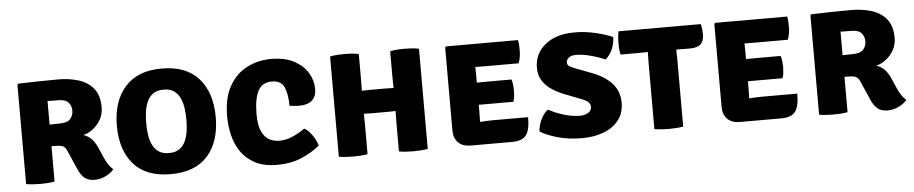

<svg xmlns="http://www.w3.org/2000/svg" viewBox="-38 -801 5006 1052"><g transform="rotate(-5 2465.5 -275.5)"><path d="M521 -383.5Q521 -345 503.5 -315Q486 -285 459.8 -265.5Q433.5 -246 407.5 -240.5Q434.5 -231.5 452.2 -213Q470 -194.5 483 -165.5L509 -106Q518 -85.5 529.5 -68.2Q541 -51 555 -39Q540.5 -21 511.5 -5.8Q482.5 9.5 448.5 9.5Q415 9.5 394.2 -6.8Q373.5 -23 358 -59L314 -160Q303.5 -184.5 288 -189.5Q272.5 -194.5 248 -194.5H228.5V0Q208.5 3.5 187.2 4.8Q166 6 151 6Q137 6 114 4.8Q91 3.5 72 0V-546L77.5 -552Q138 -553.5 191.2 -554.8Q244.5 -556 297.5 -556Q357.5 -556 408.5 -540.2Q459.5 -524.5 490.2 -486.8Q521 -449 521 -383.5ZM228.5 -443V-313.5Q246 -314 260.8 -314.2Q275.5 -314.5 282.5 -314.5Q327.5 -314.5 343.5 -334Q359.5 -353.5 359.5 -379.5Q359.5 -405 343.5 -423.5Q327.5 -442 290 -442Q272 -442 259 -442.5Q246 -443 228.5 -443Z M595 -274.5Q595 -408.5 664.2 -487.2Q733.5 -566 866.5 -566Q1001.5 -566 1070.2 -487.8Q1139 -409.5 1139 -274.5Q1139 -139.5 1070 -62.2Q1001 15 866.5 15Q731.5 15 663.2 -63Q595 -141 595 -274.5ZM756.5 -274.5Q756.5 -246 760.2 -215.8Q764 -185.5 775.2 -159.5Q786.5 -133.5 808.5 -117.2Q830.5 -101 867 -101Q903.5 -101 925.5 -117.2Q947.5 -133.5 958.8 -159.5Q970 -185.5 973.8 -215.8Q977.5 -246 977.5 -274.5Q977.5 -303.5 973.8 -334.2Q970 -365 958.8 -391.2Q947.5 -417.5 925.5 -433.8Q903.5 -450 867 -450Q830.5 -450 808.5 -433.8Q786.5 -417.5 775.2 -391.2Q764 -365 760.2 -334.2Q756.5 -303.5 756.5 -274.5Z M1547 -301.5Q1547 -365 1530 -403.8Q1513 -442.5 1461.5 -442.5Q1408 -442.5 1385.5 -398.5Q1363 -354.5 1363 -272Q1363 -209 1379.2 -175.2Q1395.5 -141.5 1421 -128.5Q1446.5 -115.5 1475 -115.5Q1512 -115.5 1549.2 -131.8Q1586.5 -148 1616 -170Q1632 -162 1647 -144.5Q1662 -127 1673 -107Q1684 -87 1687 -70.5Q1645.5 -35 1586.2 -10Q1527 15 1451.5 15Q1379 15 1330.8 -10.5Q1282.5 -36 1254 -77.8Q1225.5 -119.5 1213.5 -170.5Q1201.5 -221.5 1201.5 -273Q1201.5 -375.5 1238.8 -440.2Q1276 -505 1336.8 -535.5Q1397.5 -566 1467 -566Q1545 -566 1595.5 -538.5Q1646 -511 1670.5 -469Q1695 -427 1695 -382.5Q1695 -297 1599 -297Q1587.5 -297 1574 -298.5Q1560.5 -300 1547 -301.5Z M1950 0Q1930 3.5 1909 4.8Q1888 6 1873 6Q1859 6 1835 4.8Q1811 3.5 1792 0V-551Q1811 -555.5 1835 -556.8Q1859 -558 1873 -558Q1888 -558 1909 -556.8Q1930 -555.5 1950 -551V-408Q1950 -391 1949.5 -377.8Q1949 -364.5 1949 -349Q1960 -349 1971.2 -349.5Q1982.5 -350 1993 -350H2080.5Q2091 -350 2101.8 -349.5Q2112.5 -349 2123.5 -349Q2123.5 -364.5 2123 -377.8Q2122.5 -391 2122.5 -408V-551Q2142 -555.5 2163.2 -556.8Q2184.5 -558 2199.5 -558Q2213.5 -558 2237.5 -556.8Q2261.5 -555.5 2281 -551V0Q2260 3.5 2238.8 4.8Q2217.5 6 2201.5 6Q2185.5 6 2164.2 4.8Q2143 3.5 2122.5 0V-163.5Q2122.5 -181 2123 -194Q2123.5 -207 2123.5 -222.5Q2112.5 -222.5 2101.8 -222Q2091 -221.5 2080.5 -221.5H1993Q1982.5 -221.5 1971.2 -222Q1960 -222.5 1949 -222.5Q1949 -207 1949.5 -194Q1950 -181 1950 -163.5Z M2844 -125.5Q2844 -54 2821.8 -26Q2799.5 2 2746.5 2H2516Q2473.5 2 2449 -22.2Q2424.5 -46.5 2424.5 -87.5V-545.5L2430 -551H2825.5Q2829 -534 2829.5 -518.5Q2830 -503 2830 -489Q2830 -475.5 2827.2 -458.5Q2824.5 -441.5 2818 -424H2643Q2622 -424 2579.5 -424.5Q2580 -409 2580.2 -398Q2580.5 -387 2580.5 -371.5V-338.5Q2622 -339 2643 -339H2771Q2776 -325.5 2777.8 -308.2Q2779.5 -291 2779.5 -279Q2779.5 -265 2777.8 -247.8Q2776 -230.5 2771 -216.5H2643Q2633.5 -216.5 2616.5 -216.5Q2599.5 -216.5 2580.5 -216.5V-184Q2580.5 -165.5 2580 -153.5Q2579.5 -141.5 2579.5 -123.5V-122.5Q2597 -123.5 2612 -124.5Q2627 -125.5 2648.5 -125.5Z M2899.5 -41.5Q2899.5 -60.5 2907 -83.8Q2914.5 -107 2927.5 -127Q2940.5 -147 2956 -157Q2993 -137 3038.5 -122.8Q3084 -108.5 3127.5 -108.5Q3155.5 -108.5 3173.8 -120Q3192 -131.5 3192 -152.5Q3192 -166 3181.5 -177.2Q3171 -188.5 3145 -198L3062 -230.5Q3023.5 -244.5 2990 -265.5Q2956.5 -286.5 2936 -317Q2915.5 -347.5 2915.5 -390Q2915.5 -468 2975.5 -517Q3035.5 -566 3137 -566Q3194.5 -566 3251.2 -552.8Q3308 -539.5 3346.5 -522.5Q3346.5 -488.5 3332.5 -455.5Q3318.5 -422.5 3294 -403.5Q3257 -420 3213.5 -431.2Q3170 -442.5 3135 -442.5Q3109 -442.5 3095.2 -431.5Q3081.5 -420.5 3081.5 -405Q3081.5 -390.5 3095 -383Q3108.5 -375.5 3128.5 -368L3211 -336.5Q3280 -311.5 3320.8 -267.8Q3361.5 -224 3361.5 -160Q3361.5 -103.5 3331.2 -64.5Q3301 -25.5 3248.8 -5.5Q3196.5 14.5 3131 15Q3053 15 2992.2 -3Q2931.5 -21 2899.5 -41.5Z M3527.5 -363.5Q3527.5 -379.5 3528 -393.2Q3528.5 -407 3528.5 -424Q3518 -424 3499.8 -423.5Q3481.5 -423 3471 -423H3378.5Q3374.5 -441 3373.5 -456.8Q3372.5 -472.5 3372.5 -485.5Q3372.5 -498.5 3373.5 -516.2Q3374.5 -534 3378.5 -551H3831Q3834.5 -537.5 3836.2 -520.5Q3838 -503.5 3838 -493Q3838 -459 3820 -441Q3802 -423 3760 -423H3739.5Q3729 -423 3711.8 -423.5Q3694.5 -424 3685 -424Q3685 -407 3685.5 -393.2Q3686 -379.5 3686 -363.5V0Q3672 3 3647.5 4.5Q3623 6 3606.5 6Q3591 6 3567.5 4.5Q3544 3 3527.5 0Z M4324.5 -125.5Q4324.5 -54 4302.2 -26Q4280 2 4227 2H3996.5Q3954 2 3929.5 -22.2Q3905 -46.5 3905 -87.5V-545.5L3910.5 -551H4306Q4309.5 -534 4310 -518.5Q4310.5 -503 4310.5 -489Q4310.5 -475.5 4307.8 -458.5Q4305 -441.5 4298.5 -424H4123.5Q4102.5 -424 4060 -424.5Q4060.5 -409 4060.8 -398Q4061 -387 4061 -371.5V-338.5Q4102.5 -339 4123.5 -339H4251.5Q4256.5 -325.5 4258.2 -308.2Q4260 -291 4260 -279Q4260 -265 4258.2 -247.8Q4256.5 -230.5 4251.5 -216.5H4123.5Q4114 -216.5 4097 -216.5Q4080 -216.5 4061 -216.5V-184Q4061 -165.5 4060.5 -153.5Q4060 -141.5 4060 -123.5V-122.5Q4077.5 -123.5 4092.5 -124.5Q4107.5 -125.5 4129 -125.5Z M4882.5 -383.5Q4882.5 -345 4865 -315Q4847.5 -285 4821.2 -265.5Q4795 -246 4769 -240.5Q4796 -231.5 4813.8 -213Q4831.5 -194.5 4844.5 -165.5L4870.5 -106Q4879.5 -85.5 4891 -68.2Q4902.5 -51 4916.5 -39Q4902 -21 4873 -5.8Q4844 9.5 4810 9.5Q4776.5 9.5 4755.8 -6.8Q4735 -23 4719.5 -59L4675.5 -160Q4665 -184.5 4649.5 -189.5Q4634 -194.5 4609.5 -194.5H4590V0Q4570 3.5 4548.8 4.8Q4527.5 6 4512.5 6Q4498.5 6 4475.5 4.8Q4452.5 3.5 4433.5 0V-546L4439 -552Q4499.5 -553.5 4552.8 -554.8Q4606 -556 4659 -556Q4719 -556 4770 -540.2Q4821 -524.5 4851.8 -486.8Q4882.5 -449 4882.5 -383.5ZM4590 -443V-313.5Q4607.5 -314 4622.2 -314.2Q4637 -314.5 4644 -314.5Q4689 -314.5 4705 -334Q4721 -353.5 4721 -379.5Q4721 -405 4705 -423.5Q4689 -442 4651.5 -442Q4633.5 -442 4620.5 -442.5Q4607.5 -443 4590 -443Z"/></g></svg>

Font: Signika SC
Style: Bold
Weight: 700
Designer: Anna Giedryś
Foundry: Anna Giedryś
Version: Version 2.000; ttfautohint (v1.8.3) -l 8 -r 50 -G 200 -x 9 -